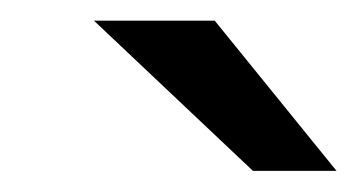

<svg xmlns="http://www.w3.org/2000/svg" viewBox="-20 -743 346 186"><path d="M188 -723H71L225 -577.5H306Z"/></svg>

Font: Public Sans Medium
Style: Italic
Weight: 500
Italic angle: -8°
Designer: The Public Sans project authors (U.S. Web Design System). Libre Franklin designed by Pablo Impallari and Rodrigo Fuenzal
Version: Version 1.007; ttfautohint (v1.8.1) -l 8 -r 50 -G 200 -x 14 